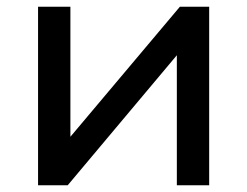

<svg xmlns="http://www.w3.org/2000/svg" viewBox="-20 -550 734 570"><path d="M181 0H93V-530H189V-144L514 -530H601V0H505V-386Z"/></svg>

Font: false
Style: Regular
Weight: 500
Designer: Julieta Ulanovsky
Foundry: Julieta Ulanovsky
Version: Version 7.222;hotconv 1.0.109;makeotfexe 2.5.65596